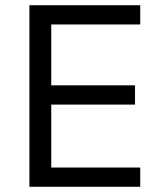

<svg xmlns="http://www.w3.org/2000/svg" viewBox="-20 -718 623 738"><path d="M93 0V-698H519V-624H177V-390H499V-316H177V-74H519V0Z"/></svg>

Font: IBM Plex Sans Arabic
Style: Regular
Weight: 400
Designer: Mike Abbink, Paul van der Laan, Pieter van Rosmalen, Wael Morcos, Khajak Apelian
Foundry: Bold Monday
Version: Version 1.005